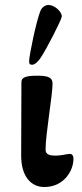

<svg xmlns="http://www.w3.org/2000/svg" viewBox="-20 -736 328 771"><path d="M109 -476C121 -476 134 -491 142 -502C169 -542 227 -657 228 -669C230 -687 201 -715 176 -716C165 -717 150 -709 143 -694C126 -654 97 -512 97 -491C97 -481 98 -476 109 -476ZM158 15C237 15 275 -51 275 -98C275 -112 269 -118 260 -118C250 -118 226 -111 204 -111C182 -111 163 -114 163 -135C163 -198 191 -353 191 -400C191 -421 180 -432 132 -432C87 -432 66 -427 66 -406L65 -111C65 -27 105 15 158 15Z"/></svg>

Font: EB Garamond
Style: Bold
Weight: 700
Designer: Georg Duffner and Octavio Pardo
Foundry: Georg Duffner
Version: Version 1.000;PS 001.000;hotconv 1.0.88;makeotf.lib2.5.64775